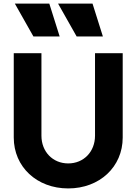

<svg xmlns="http://www.w3.org/2000/svg" viewBox="-20 -1043 764 1075"><path d="M362 12C538 12 667 -109 667 -273V-745H512V-283C512 -194 449 -128 362 -128C275 -128 212 -194 212 -283V-745H57V-273C57 -109 186 12 362 12ZM63 -1023 167 -839H314L256 -1023ZM305 -1023 409 -839H556L498 -1023Z"/></svg>

Font: Mluvka ExtraBold
Style: Regular
Weight: 800
Designer: Modified by Jiří Krblich, Original typeface by Gumpita Rahayu
Foundry: Gumpita Rahayu & Jiří Krblich
Version: Version 2.000;Glyphs 3.1.1 (3134)